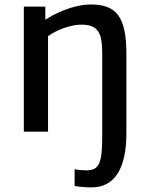

<svg xmlns="http://www.w3.org/2000/svg" viewBox="-20 -585 665 853"><path d="M85.9 0H193.4V-424.3C237.8 -456.5 296.9 -473.6 332.5 -475.1C417.5 -479 434.1 -438 434.1 -347.2V22C434.1 137.7 421.4 171.9 364.3 171.9C352.5 171.9 321.8 169.9 311.5 166.5V240.7C320.3 244.6 368.2 247.6 386.7 247.6C489.3 247.6 541.5 163.1 541.5 7.8V-348.6C541 -511.7 496.1 -567.9 376 -564.9C303.2 -563 223.1 -525.4 181.6 -497.1L181.2 -555.7H85.9Z"/></svg>

Font: Merriweather Sans
Style: Regular
Weight: 400
Designer: Eben Sorkin ( eben@eyebytes.com )
Foundry: Eben Sorkin
Version: Version 1.003